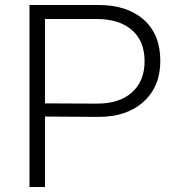

<svg xmlns="http://www.w3.org/2000/svg" viewBox="-20 -749 692 769"><path d="M98.1 0V-729H374Q489.3 -729 555.7 -670.2Q622.1 -611.3 622.1 -504.9Q622.1 -402.3 554.7 -341.3Q487.3 -280.3 373 -280.8L160.2 -282.2V0ZM160.2 -335 367.2 -334Q457.5 -333.5 508.3 -378.7Q559.1 -423.8 559.1 -503.9Q559.1 -584.5 508.3 -628.7Q457.5 -672.9 367.2 -672.9H160.2Z"/></svg>

Font: Lumene Sans Light
Style: Regular
Weight: 300
Designer: Deni Anggara
Version: Version 1.003;Glyphs 3.1.2 (3151)